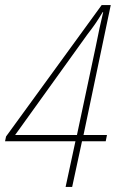

<svg xmlns="http://www.w3.org/2000/svg" viewBox="-22 -741 472 761"><path d="M264 0 303 -181H397L402 -206H309L417 -721H381L2 -200L-2 -181H277L238 0ZM324 -604Q345 -631 357.5 -649.5Q370 -668 385 -693H387Q379 -660 372.5 -629.5Q366 -599 357 -554L283 -206H38Z"/></svg>

Font: Noto Sans Display SemiCondensed Thin
Style: Italic
Weight: 250
Width: 4
Designer: Monotype Design team
Foundry: Monotype Imaging Inc.
Version: 1.000